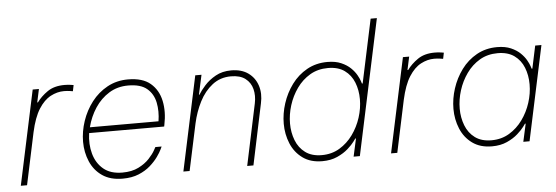

<svg xmlns="http://www.w3.org/2000/svg" viewBox="-49 -911 3109 1073"><g transform="rotate(-5 1505.0 -375.0)"><path d="M29 0 142 -530H177L161 -456H165Q188 -488 225.5 -514Q263 -540 321 -540Q341 -540 356.5 -537.5Q372 -535 372 -535L365 -501Q365 -501 349 -503.5Q333 -506 315 -506Q277 -506 240 -486.5Q203 -467 173.5 -420.5Q144 -374 126 -292L64 0Z M600 10Q531 10 486 -21Q441 -52 419 -103.5Q397 -155 397 -214Q397 -272 416.5 -330Q436 -388 472.5 -435.5Q509 -483 561 -511.5Q613 -540 677 -540Q759 -540 803 -502.5Q847 -465 860 -403.5Q873 -342 858 -270L856 -260H435Q426 -198 441 -144Q456 -90 495.5 -57Q535 -24 601 -24Q655 -24 692.5 -43Q730 -62 753 -87Q776 -112 786.5 -131Q797 -150 797 -150H832Q832 -150 824.5 -134Q817 -118 800 -94Q783 -70 756 -46Q729 -22 690.5 -6Q652 10 600 10ZM442 -292H827Q836 -348 826 -397Q816 -446 780.5 -476Q745 -506 675 -506Q615 -506 568 -477Q521 -448 489 -399.5Q457 -351 442 -292Z M941 0 1054 -530H1089L1065 -420H1068Q1081 -442 1106 -470Q1131 -498 1168.5 -519Q1206 -540 1256 -540Q1314 -540 1351.5 -513Q1389 -486 1403.5 -441Q1418 -396 1406 -342L1334 0H1299L1372 -345Q1381 -388 1371.5 -425Q1362 -462 1332.5 -484.5Q1303 -507 1252 -507Q1192 -507 1147.5 -472.5Q1103 -438 1074.5 -382Q1046 -326 1032 -262L976 0Z M1720 10Q1654 10 1610 -22Q1566 -54 1544.5 -106Q1523 -158 1523 -217Q1523 -274 1541.5 -331Q1560 -388 1595 -435.5Q1630 -483 1681 -511.5Q1732 -540 1796 -540Q1841 -540 1873 -526Q1905 -512 1925.5 -492Q1946 -472 1957.5 -451.5Q1969 -431 1973.5 -417Q1978 -403 1978 -403H1982L2058 -760H2093L1931 0H1896L1918 -100H1914Q1914 -100 1902 -83.5Q1890 -67 1865.5 -45Q1841 -23 1804.5 -6.5Q1768 10 1720 10ZM1720 -24Q1776 -24 1820 -50.5Q1864 -77 1895 -120Q1926 -163 1942.5 -214.5Q1959 -266 1959 -317Q1959 -368 1942 -411Q1925 -454 1889 -480Q1853 -506 1796 -506Q1739 -506 1695 -480Q1651 -454 1620.5 -411Q1590 -368 1574 -317Q1558 -266 1558 -215Q1558 -165 1575 -121Q1592 -77 1628 -50.5Q1664 -24 1720 -24Z M2106 0 2219 -530H2254L2238 -456H2242Q2265 -488 2302.5 -514Q2340 -540 2398 -540Q2418 -540 2433.5 -537.5Q2449 -535 2449 -535L2442 -501Q2442 -501 2426 -503.5Q2410 -506 2392 -506Q2354 -506 2317 -486.5Q2280 -467 2250.5 -420.5Q2221 -374 2203 -292L2141 0Z M2748 -540Q2793 -540 2825 -526Q2857 -512 2877.5 -492Q2898 -472 2909.5 -451.5Q2921 -431 2925.5 -417Q2930 -403 2930 -403H2934L2961 -530H2996L2883 0H2848L2870 -100H2866Q2866 -100 2854 -83.5Q2842 -67 2817.5 -45Q2793 -23 2756.5 -6.5Q2720 10 2672 10Q2606 10 2562 -22Q2518 -54 2496.5 -106Q2475 -158 2475 -217Q2475 -274 2493.5 -331Q2512 -388 2547 -435.5Q2582 -483 2633 -511.5Q2684 -540 2748 -540ZM2748 -506Q2691 -506 2647 -480Q2603 -454 2572.5 -411Q2542 -368 2526 -317Q2510 -266 2510 -215Q2510 -165 2527 -121Q2544 -77 2580 -50.5Q2616 -24 2672 -24Q2728 -24 2772 -50.5Q2816 -77 2847 -120Q2878 -163 2894.5 -214.5Q2911 -266 2911 -317Q2911 -368 2894 -411Q2877 -454 2841 -480Q2805 -506 2748 -506Z"/></g></svg>

Font: Be Vietnam Pro Thin
Style: Italic
Weight: 100
Italic angle: -12°
Designer: Lam Bao, Tony Le, Vietanh Nguyen
Foundry: Yellow Type Foundry
Version: Version 1.002; ttfautohint (v1.8.3)